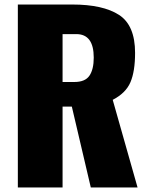

<svg xmlns="http://www.w3.org/2000/svg" viewBox="-20 -830 664 850"><path d="M59 0V-810H300Q436 -810 507 -764Q578 -718 578 -596Q578 -514 557.5 -466Q537 -418 479 -388L589 0H382L298 -358H257V0ZM257 -467H309Q357 -467 376 -495Q395 -523 395 -575Q395 -679 318 -679H257Z"/></svg>

Font: Oswald Heavy
Style: Regular
Weight: 400
Designer: Vernon Adams
Foundry: Vernon Adams
Version: Version 4.101